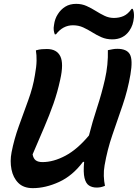

<svg xmlns="http://www.w3.org/2000/svg" viewBox="-20 -962 714 995"><path d="M150 13Q102 13 75 -14Q48 -41 39.5 -84Q31 -127 40 -173Q53 -240 77.5 -308Q102 -376 126.5 -443Q151 -510 161 -573Q169 -617 169.5 -647Q170 -677 166 -701Q183 -706 196.5 -707Q210 -708 223 -708Q274 -708 292.5 -670.5Q311 -633 292 -549Q278 -484 257 -424.5Q236 -365 209 -302Q182 -239 149 -162Q153 -140 165.5 -131Q178 -122 200 -122Q257 -122 319 -155Q381 -188 441 -260Q459 -331 483 -404Q507 -477 524 -551.5Q541 -626 539 -702Q554 -705 564.5 -707Q575 -709 588 -709Q637 -709 653 -680.5Q669 -652 656 -576Q642 -494 615.5 -417Q589 -340 562.5 -263Q536 -186 522 -105Q517 -77 518 -49.5Q519 -22 524 1Q512 6 502 8Q492 10 481 10Q458 10 441.5 -0.5Q425 -11 418 -39.5Q411 -68 416 -123H410Q356 -51 286 -19Q216 13 150 13ZM570 -869Q598 -869 620.5 -879Q643 -889 662 -916H668Q676 -898 674 -872Q672 -851 666.5 -834.5Q661 -818 650 -802Q619 -758 562 -758Q531 -758 506 -769Q481 -780 458 -794.5Q435 -809 411 -820Q387 -831 358 -831Q306 -831 270 -784H264Q260 -794 258.5 -805.5Q257 -817 260 -833Q262 -849 267 -863Q272 -877 280 -889Q295 -913 318.5 -927.5Q342 -942 375 -942Q404 -942 428.5 -931Q453 -920 476 -905.5Q499 -891 522 -880Q545 -869 570 -869Z"/></svg>

Font: Recursive Sn Csl St SmB
Style: Italic
Weight: 600
Italic angle: -15°
Version: Version 1.079;hotconv 1.0.112;makeotfexe 2.5.65598; ttfautoh